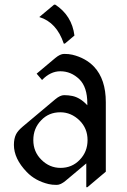

<svg xmlns="http://www.w3.org/2000/svg" viewBox="-20 -776 538 816"><path d="M351.6 19.5H346.7V-81.5L258.8 -7.8Q237.8 9.8 221.2 9.8Q200.7 9.8 186.5 6.3Q129.9 -7.3 93.8 -44.9Q39.1 -101.6 39.1 -160.2Q39.1 -186.5 47.9 -204.6Q55.2 -219.7 75.2 -236.8L214.8 -354Q235.8 -371.6 252.4 -371.6Q270.5 -371.6 287.1 -368.2Q320.8 -361.3 351.1 -328.6V-336.4Q351.1 -405.8 317.4 -439Q282.2 -473.1 236.3 -473.1Q194.3 -473.1 158.7 -436L135.7 -462.9L214.8 -529.3Q235.8 -546.9 252.4 -546.9Q272.9 -546.9 287.1 -543.5Q344.2 -529.8 379.9 -492.2Q429.7 -439 429.7 -341.8V-46.4ZM155.8 -97.2Q190.4 -62.5 237.3 -62.5Q286.1 -62.5 318.8 -96.7Q352.1 -130.9 352.1 -180.7Q352.1 -230.5 317.9 -264.2Q282.2 -298.8 236.3 -298.8Q187 -298.8 154.8 -264.6Q121.6 -230.5 121.6 -180.7Q121.6 -130.9 155.8 -97.2ZM214.8 -756.3Q285.6 -710 296.4 -625L255.9 -590.8H251Q220.7 -681.2 147 -703.6L210 -756.3Z"/></svg>

Font: Gothica
Style: Book
Weight: 400
Designer: Wojciech Kalinowski "wmk69" (wmk69@o2.pl)
Foundry: Wojciech Kalinowski "wmk69" (wmk69@o2.pl)
Version: Version 2.1.0; 2021-05-14